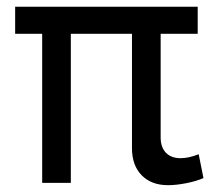

<svg xmlns="http://www.w3.org/2000/svg" viewBox="-20 -542 649 569"><path d="M189.9 -441.9V0H105V-441.9H24.9V-522H565.9V-441.9H456.1V-134.8Q456.1 -105.5 471.7 -89.4Q487.3 -73.2 515.1 -73.2Q539.6 -73.2 568.8 -85L583 -14.2Q561.5 -4.9 531.5 1Q501.5 6.8 478 6.8Q428.7 6.8 399.9 -22.5Q371.1 -51.8 371.1 -103V-441.9Z"/></svg>

Font: Rawline Medium
Style: Regular
Weight: 500
Designer: Matt McInerney, Pablo Impallari, Rodrigo Fuenzalida
Foundry: Matt McInerney, Pablo Impallari, Rodrigo Fuenzalida
Version: Version 4.020;PS 004.020;hotconv 1.0.88;makeotf.lib2.5.64775